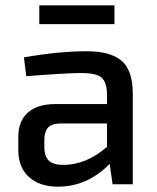

<svg xmlns="http://www.w3.org/2000/svg" viewBox="-20 -694 591 723"><path d="M411 -603H128V-674H411ZM79 -407 70 -478Q202 -501 307 -501Q396 -501 438 -465Q480 -429 480 -340V0H404L393 -77Q309 9 198 9Q130 9 89.5 -27Q49 -63 49 -129V-180Q49 -238 85 -270Q121 -302 187 -302H383V-340Q382 -385 362 -402Q342 -419 286 -419Q231 -419 79 -407ZM147 -167V-141Q147 -105 164 -89Q181 -73 218 -73Q305 -73 383 -141V-229H205Q173 -228 160 -212.5Q147 -197 147 -167Z"/></svg>

Font: Exo 2.0 Medium
Style: Regular
Weight: 500
Designer: Natanael Gama
Version: Version 1.001;PS 001.001;hotconv 1.0.70;makeotf.lib2.5.58329